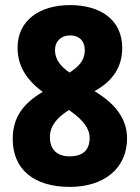

<svg xmlns="http://www.w3.org/2000/svg" viewBox="-20 -815 549 754"><path d="M255 -795C137 -795 49 -736 49 -628C49 -556 84 -501 148 -454C69 -408 30 -352 30 -269C30 -150 113 -81 254 -81C388 -81 479 -153 479 -272C479 -350 430 -410 351 -457C422 -496 460 -551 460 -627C460 -736 376 -795 255 -795ZM255 -676C289 -676 313 -656 313 -618C313 -578 290 -554 253 -530C220 -553 196 -580 196 -618C196 -654 221 -676 255 -676ZM176 -276C176 -320 202 -352 251 -383L262 -375C304 -344 332 -312 332 -274C332 -226 306 -201 253 -201C203 -201 176 -229 176 -276Z"/></svg>

Font: Noto Sans Kannada UI Condensed ExtraBold
Style: Regular
Weight: 800
Width: 3
Designer: Jelle Bosma - Monotype Design Team
Foundry: Monotype Imaging Inc.
Version: Version 2.005